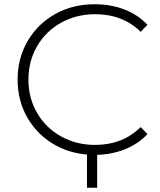

<svg xmlns="http://www.w3.org/2000/svg" viewBox="-20 -725 754 905"><path d="M426 5Q323 5 240.5 -41Q158 -87 110.5 -168Q63 -249 63 -350Q63 -451 110.5 -532Q158 -613 240.5 -659Q323 -705 426 -705Q502 -705 566 -680.5Q630 -656 675 -608L643 -575Q559 -658 428 -658Q340 -658 268 -618Q196 -578 155 -507.5Q114 -437 114 -350Q114 -263 155 -192.5Q196 -122 268 -82Q340 -42 428 -42Q558 -42 643 -126L675 -93Q630 -45 565.5 -20Q501 5 426 5ZM438 160H390V-15H438Z"/></svg>

Font: Hilab Light
Style: Regular
Weight: 300
Designer: Cristianderson Lima
Foundry: Cristianderson
Version: Version 1.0